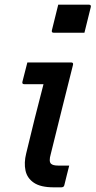

<svg xmlns="http://www.w3.org/2000/svg" viewBox="-20 -801 409 821"><path d="M97 -534H284Q295 -534 292 -523Q268 -428 244.5 -333.5Q221 -239 197 -142Q188 -111 198 -101Q206 -93 229 -93H276Q271 -73 265.5 -51.5Q260 -30 255 -9Q253 0 242 0H209Q154 0 125 -19.5Q96 -39 89 -72Q82 -105 92 -145Q110 -221 128.5 -294.5Q147 -368 166 -441H84Q73 -441 76 -452Q81 -472 86.5 -493Q92 -514 97 -534ZM229 -781H360Q371 -781 368 -770L341 -661H210Q199 -661 202 -672Z"/></svg>

Font: Recursive Sn Lnr St Med
Style: Italic
Weight: 500
Italic angle: -15°
Version: Version 1.079;hotconv 1.0.112;makeotfexe 2.5.65598; ttfautoh